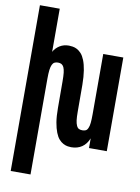

<svg xmlns="http://www.w3.org/2000/svg" viewBox="-103 -828 807 1104"><g transform="rotate(10 301.0 -276.0)"><path d="M38.6 -759.8H154.3V-507.8Q160.2 -520 170.2 -529.8Q180.2 -539.6 190.4 -545.9Q213.4 -560.1 243.7 -560.1Q252.4 -560.1 265.4 -558.1Q278.3 -556.2 291.5 -549.3Q304.2 -542.5 316.2 -529.3Q328.1 -516.1 337.4 -492.7Q346.7 -469.2 352.3 -434.6Q357.9 -399.9 358.4 -351.1L358.9 -195.8Q358.9 -163.6 361.3 -144.8Q363.8 -126 369.1 -114.7Q374.5 -102.1 383.1 -97.9Q391.6 -93.8 403.3 -93.8Q414.1 -93.8 422.6 -97.4Q431.2 -101.1 436.5 -113.8Q441.9 -125 443.8 -144.8Q445.8 -164.6 445.8 -195.8V-546.9H563V0H459V-56.6Q445.3 -22 419.2 -4.4Q393.1 13.2 356.9 13.2Q349.6 13.2 337.2 11.5Q324.7 9.8 310.5 2.4Q297.4 -4.4 285.4 -17.8Q273.4 -31.2 264.2 -54.7Q254.9 -78.1 249 -112.5Q243.2 -147 243.2 -195.8L242.7 -351.1Q242.7 -381.8 240.5 -401.4Q238.3 -420.9 232.9 -432.6Q227.5 -443.8 219.2 -448.5Q210.9 -453.1 198.7 -453.1Q186.5 -453.1 178.2 -448.7Q169.9 -444.3 164.6 -433.1Q159.2 -421.9 156.7 -402.1Q154.3 -382.3 154.3 -351.1V208H38.6Z"/></g></svg>

Font: Hack
Style: Bold
Weight: 700
Monospace: yes
Designer: Christopher Simpkins
Foundry: Christopher Simpkins
Version: Version 2.017